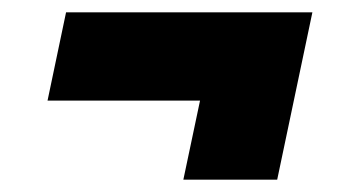

<svg xmlns="http://www.w3.org/2000/svg" viewBox="-20 -344 580 311"><path d="M277 -53 304 -181H57L87 -324H486L429 -53Z"/></svg>

Font: Saira Thin Black
Style: Italic
Weight: 900
Italic angle: -12°
Version: Version 1.101